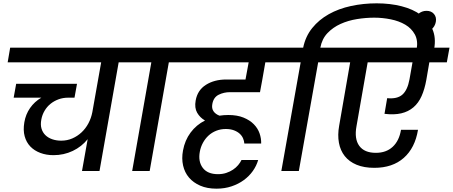

<svg xmlns="http://www.w3.org/2000/svg" viewBox="-20 -1026 2717 1152"><path d="M41 -740H829L813 -652H692L577 0H472L506 -191Q470 -146 416.5 -120.5Q363 -95 301 -95Q258 -95 222 -108.5Q186 -122 162 -147Q138 -172 128 -208.5Q118 -245 126 -292Q134 -340 160.5 -378Q187 -416 228 -440H62L77 -523H442L427 -440H390Q358 -440 331 -430Q304 -420 283 -403Q262 -386 247.5 -361.5Q233 -337 228 -309Q222 -278 229 -254.5Q236 -231 252.5 -215Q269 -199 293.5 -190.5Q318 -182 347 -182Q383 -182 414 -195.5Q445 -209 469.5 -232Q494 -255 510.5 -286Q527 -317 534 -353L587 -652H26Z M888 -652H766L781 -740H1130L1114 -652H993L878 0H773Z M1529 -66Q1519 -31 1497 0Q1475 31 1443 54.5Q1411 78 1369.5 92Q1328 106 1279 106Q1223 106 1181.5 88Q1140 70 1114 39.5Q1088 9 1078.5 -33Q1069 -75 1078 -123Q1089 -184 1123.5 -230.5Q1158 -277 1210 -303Q1180 -320 1163 -349.5Q1146 -379 1154 -423Q1165 -485 1215.5 -517Q1266 -549 1338 -549H1453L1472 -652H1077L1092 -740H1725L1710 -652H1572L1554 -549L1540 -473H1360Q1323 -473 1292 -457.5Q1261 -442 1254 -402Q1249 -376 1261 -358.5Q1273 -341 1297 -332Q1310 -334 1323 -335Q1336 -336 1350 -336Q1403 -336 1441 -320.5Q1479 -305 1503 -280.5Q1527 -256 1537.5 -225.5Q1548 -195 1547 -165H1446Q1445 -180 1438.5 -195.5Q1432 -211 1418.5 -223.5Q1405 -236 1384 -244Q1363 -252 1335 -252Q1304 -252 1277.5 -241.5Q1251 -231 1231 -212.5Q1211 -194 1197.5 -169Q1184 -144 1179 -116Q1168 -57 1196.5 -19Q1225 19 1288 19Q1315 19 1337.5 11.5Q1360 4 1378 -8Q1396 -20 1409 -35.5Q1422 -51 1429 -66H1529Z M1773 0H1668L1784 -652H1662L1677 -740H1799Q1813 -808 1853.5 -858Q1894 -908 1953 -941Q2012 -974 2086 -990Q2160 -1006 2240 -1006Q2321 -1006 2389.5 -988.5Q2458 -971 2505 -936.5Q2552 -902 2574.5 -851Q2597 -800 2585 -733L2582 -716H2478L2480 -731Q2489 -783 2469 -819.5Q2449 -856 2411.5 -878Q2374 -900 2324.5 -910Q2275 -920 2225 -920Q2175 -920 2122 -911.5Q2069 -903 2023.5 -882.5Q1978 -862 1945 -827.5Q1912 -793 1902 -740H2026L2010 -652H1889Z M1977 -740H2677L2661 -652H2556L2538 -547Q2528 -491 2509.5 -449.5Q2491 -408 2460.5 -382Q2430 -356 2387.5 -346Q2345 -336 2287 -343L2303 -437Q2363 -431 2394 -458Q2425 -485 2437 -550L2455 -652H2186L2119 -269Q2105 -193 2135.5 -151Q2166 -109 2235 -109Q2297 -109 2336 -145Q2375 -181 2386 -247H2488Q2470 -138 2402.5 -78.5Q2335 -19 2226 -19Q2164 -19 2119.5 -37.5Q2075 -56 2048.5 -89.5Q2022 -123 2013.5 -169.5Q2005 -216 2015 -272L2081 -652H1962Z M2517 -829Q2489 -829 2473 -848Q2457 -867 2462 -895Q2467 -923 2489 -942Q2511 -961 2539 -961Q2568 -961 2584 -942Q2600 -923 2595 -895Q2590 -867 2567.5 -848Q2545 -829 2517 -829Z"/></svg>

Font: SVN-Poppins Medium
Style: Italic
Weight: 500
Italic angle: -10°
Designer: Ninad Kale (Devanagari), Jonny Pinhorn (Latin)
Foundry: Indian Type Foundry
Version: Version 3.002 2017; ttfautohint (v1.8.3)